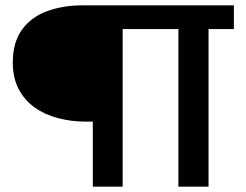

<svg xmlns="http://www.w3.org/2000/svg" viewBox="-20 -700 924 720"><path d="M440 0V-591H649V0H762V-591H857V-680H290Q217 -680 157.5 -658.5Q98 -637 63 -589.5Q28 -542 28 -465Q28 -408 50 -366Q72 -324 110 -297Q148 -270 197.5 -257Q247 -244 301 -244H328V0Z"/></svg>

Font: Catamaran Thin SemiBold
Style: Regular
Weight: 600
Version: Version 2.000